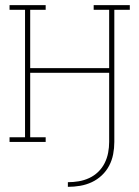

<svg xmlns="http://www.w3.org/2000/svg" viewBox="-20 -550 540 744"><path d="M243 174V156Q264 156 285 152.5Q306 149 325.5 140Q345 131 360.5 116Q376 101 385.5 82Q395 63 399 42Q403 21 403 0V-268H97V-18H157V0H17V-18H77V-512H17V-530H157V-512H97V-286H403V-512H343V-530H483V-512H423V0Q423 24 418.5 47.5Q414 71 403 92Q392 113 374.5 129.5Q357 146 335.5 156Q314 166 290.5 170Q267 174 243 174Z"/></svg>

Font: Iosevka Slab Thin
Style: Regular
Weight: 100
Monospace: yes
Designer: Belleve Invis
Foundry: Belleve Invis
Version: Version 11.1.0; ttfautohint (v1.8.3)